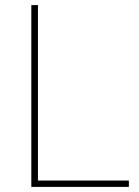

<svg xmlns="http://www.w3.org/2000/svg" viewBox="-20 -734 546 754"><path d="M103 0H486V-25H129V-714H103Z"/></svg>

Font: Noto Sans Malayalam Thin
Style: Regular
Weight: 100
Designer: Jelle Bosma - Monotype Design Team
Foundry: Monotype Imaging Inc.
Version: Version 2.104